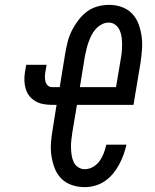

<svg xmlns="http://www.w3.org/2000/svg" viewBox="-20 -763 640 791"><path d="M329 8Q302 8 276.5 -0.5Q251 -9 233 -27Q215 -45 205.5 -69.5Q196 -94 192 -120.5Q188 -147 190 -174.5Q192 -202 197 -230L213 -331H195Q177 -331 159.5 -334Q142 -337 127 -345.5Q112 -354 101.5 -367Q91 -380 86 -396.5Q81 -413 80.5 -431Q80 -449 83 -467L88 -496H172L167 -467Q165 -457 165 -446.5Q165 -436 167.5 -426.5Q170 -417 177 -410.5Q184 -404 195 -404H226L249 -545Q253 -568 259 -591.5Q265 -615 276 -637Q287 -659 302.5 -679.5Q318 -700 338 -715Q358 -730 382 -736.5Q406 -743 430 -743Q457 -743 482 -734Q507 -725 524.5 -706.5Q542 -688 551 -663.5Q560 -639 563.5 -613Q567 -587 565 -559.5Q563 -532 559 -505L530 -331H297L278 -218Q276 -202 274 -186.5Q272 -171 272.5 -155.5Q273 -140 275 -125Q277 -110 283 -96.5Q289 -83 301.5 -74.5Q314 -66 329 -66Q347 -66 363.5 -75.5Q380 -85 390.5 -100Q401 -115 407.5 -132Q414 -149 418 -167H501Q496 -145 488.5 -124.5Q481 -104 470.5 -84.5Q460 -65 445.5 -47.5Q431 -30 412 -17Q393 -4 371.5 2Q350 8 329 8ZM309 -404H458L477 -517Q480 -533 481.5 -548.5Q483 -564 483 -579.5Q483 -595 481 -610Q479 -625 473 -638.5Q467 -652 455 -661Q443 -670 428 -670Q413 -670 399 -662.5Q385 -655 374.5 -643.5Q364 -632 357 -618Q350 -604 345 -590Q340 -576 336.5 -561.5Q333 -547 330 -533Z"/></svg>

Font: Iosevka Curly Extended Oblique
Style: Regular
Weight: 400
Width: 7
Italic angle: -9°
Monospace: yes
Designer: Belleve Invis
Foundry: Belleve Invis
Version: Version 11.1.0; ttfautohint (v1.8.3)